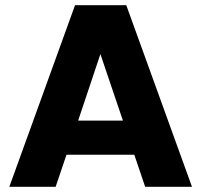

<svg xmlns="http://www.w3.org/2000/svg" viewBox="-20 -722 777 742"><path d="M541 0C541 0 722 0 722 0C722 0 468 -702 468 -702C468 -702 270 -702 270 -702C270 -702 16 0 16 0C16 0 195 0 195 0C195 0 237 -124 237 -124C237 -124 499 -124 499 -124C499 -124 541 0 541 0ZM282 -256C282 -256 368 -513 368 -513C368 -513 455 -256 455 -256C455 -256 282 -256 282 -256Z"/></svg>

Font: Girnar Poppins
Style: Bold
Weight: 500
Designer: Ninad Kale (Devanagari), Jonny Pinhorn (Latin)
Foundry: Indian Type Foundry
Version: ""